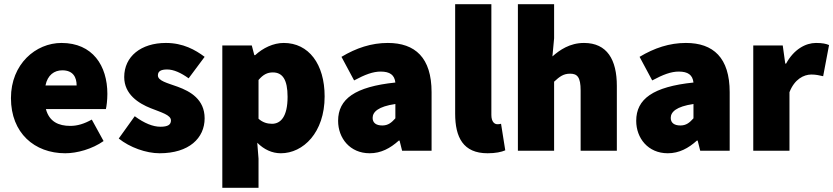

<svg xmlns="http://www.w3.org/2000/svg" viewBox="-20 -716 3958 912"><path d="M290 12C346 12 418 -8 472 -46L416 -148C380 -128 348 -118 314 -118C258 -118 214 -138 198 -198H483C486 -210 490 -240 490 -270C490 -404 420 -512 272 -512C150 -512 32 -412 32 -250C32 -84 144 12 290 12ZM196 -310C206 -360 238 -382 276 -382C328 -382 344 -348 344 -310Z M738 12C878 12 952 -60 952 -154C952 -244 884 -282 824 -304C774 -322 730 -332 730 -358C730 -378 745 -386 774 -386C805 -386 840 -370 876 -344L952 -446C908 -479 850 -512 768 -512C650 -512 570 -448 570 -350C570 -268 638 -225 696 -202C746 -182 792 -170 792 -144C792 -124 778 -114 742 -114C707 -114 666 -130 620 -164L544 -58C596 -16 674 12 738 12Z M1036 176H1208V38L1202 -38C1234 -6 1272 12 1314 12C1420 12 1522 -86 1522 -258C1522 -412 1446 -512 1328 -512C1278 -512 1229 -488 1192 -454H1188L1176 -500H1036ZM1272 -128C1250 -128 1228 -134 1208 -152V-336C1230 -362 1250 -372 1276 -372C1322 -372 1346 -338 1346 -256C1346 -160 1312 -128 1272 -128Z M1736 12C1790 12 1834 -12 1874 -48H1878L1890 0H2030V-278C2030 -442 1952 -512 1822 -512C1744 -512 1672 -488 1602 -446L1662 -334C1714 -362 1752 -376 1788 -376C1832 -376 1854 -360 1858 -324C1666 -304 1586 -246 1586 -142C1586 -60 1642 12 1736 12ZM1796 -120C1766 -120 1750 -133 1750 -156C1750 -184 1776 -210 1858 -222V-154C1840 -134 1824 -120 1796 -120Z M2296 12C2334 12 2362 6 2380 -2L2360 -128C2352 -126 2348 -126 2342 -126C2330 -126 2314 -136 2314 -170V-696H2142V-176C2142 -64 2180 12 2296 12Z M2440 0H2612V-328C2638 -352 2656 -366 2688 -366C2722 -366 2738 -350 2738 -286V0H2910V-308C2910 -432 2864 -512 2754 -512C2686 -512 2638 -478 2604 -448L2612 -534V-696H2440Z M3152 12C3206 12 3250 -12 3290 -48H3294L3306 0H3446V-278C3446 -442 3368 -512 3238 -512C3160 -512 3088 -488 3018 -446L3078 -334C3130 -362 3168 -376 3204 -376C3248 -376 3270 -360 3274 -324C3082 -304 3002 -246 3002 -142C3002 -60 3058 12 3152 12ZM3212 -120C3182 -120 3166 -133 3166 -156C3166 -184 3192 -210 3274 -222V-154C3256 -134 3240 -120 3212 -120Z M3558 0H3730V-278C3754 -340 3798 -362 3834 -362C3856 -362 3872 -358 3890 -354L3918 -502C3904 -508 3887 -512 3856 -512C3807 -512 3751 -482 3714 -414H3710L3698 -500H3558Z"/></svg>

Font: Giro Sans Black
Style: Regular
Weight: 900
Designer: Paul D. Hunt
Foundry: Adobe Systems Incorporated
Version: Version 1.000;PS 1.0;hotconv 1.0.88;makeotf.lib2.5.647800